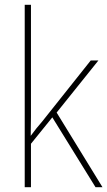

<svg xmlns="http://www.w3.org/2000/svg" viewBox="-20 -873 447 800"><path d="M109 -469Q109 -426 109 -388Q109 -350 108 -307Q122 -326 132 -338.5Q142 -351 156 -367L358 -621H390L216 -404L407 -93H378L198 -384L109 -274V-93H83V-853H109Z"/></svg>

Font: Noto Sans Telugu UI SemiCondensed Thin
Style: Regular
Weight: 100
Width: 4
Designer: Jelle Bosma - Monotype Design Team
Foundry: Monotype Imaging Inc.
Version: Version 2.005; ttfautohint (v1.8.4.7-5d5b)